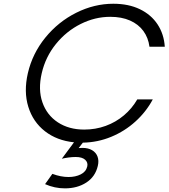

<svg xmlns="http://www.w3.org/2000/svg" viewBox="-20 -762 913 1040"><path d="M224.1 235.4 263.7 179.7Q309.6 196.8 351.1 196.8Q388.7 196.8 417.2 182.6Q445.8 168.5 452.6 139.6Q457.5 118.2 441.2 103.3Q424.8 88.4 390.1 88.4Q371.6 88.4 351.3 91.1Q331.1 93.8 314.9 97.7L380.9 8.8Q288.6 -0.5 223.6 -51Q158.7 -101.6 133.3 -183.6Q107.9 -265.6 130.9 -365.7Q155.8 -472.7 225.8 -558.6Q295.9 -644.5 393.3 -693.1Q490.7 -741.7 593.8 -741.7Q676.3 -741.7 737.5 -712.2Q798.8 -682.6 833.5 -629.9Q868.2 -577.1 872.6 -508.8H789.6Q783.2 -558.1 756.3 -594.5Q729.5 -630.9 684.1 -650.9Q638.7 -670.9 577.1 -670.9Q494.6 -670.9 417 -632.1Q339.4 -593.3 283 -523.7Q226.6 -454.1 206.1 -365.7Q185.5 -277.3 209.7 -207.8Q233.9 -138.2 293.7 -99.1Q353.5 -60.1 436 -60.1Q497.6 -60.1 552.5 -80.1Q607.4 -100.1 651.1 -137Q694.8 -173.8 723.6 -223.6H807.6Q771.5 -156.2 713.6 -103.8Q655.8 -51.3 582.5 -21Q509.3 9.3 428.7 10.7L406.2 40Q419.9 39.1 426.8 39.1Q457.5 39.1 478.8 51.5Q500 64 508.3 86.2Q516.6 108.4 509.8 136.7Q496.1 195.3 447.5 226.8Q398.9 258.3 331.5 258.3Q275.9 258.3 224.1 235.4Z"/></svg>

Font: Glacial Indifference
Style: Italic
Weight: 400
Designer: Alfredo Marco Pradil
Foundry: Alfredo Marco Pradil
Version: Version 1.312